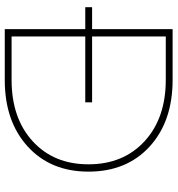

<svg xmlns="http://www.w3.org/2000/svg" viewBox="10 -738 728 787"><g transform="rotate(90 373.5 -344.0)"><path d="M9 -330V-358H99V-688H307Q477 -688 580 -594Q683 -500 683 -343Q683 -188 580 -94Q477 0 307 0H99V-330ZM399 -330H129V-28H307Q464 -28 558.5 -114.5Q653 -201 653 -343Q653 -486 558.5 -573Q464 -660 307 -660H129V-358H399Z"/></g></svg>

Font: Roundo ExtraLight
Style: Regular
Weight: 250
Designer: Namrata Goyal (Gurmukhi), Shiva Nallaperumal (Latin)
Foundry: Indian Type Foundry
Version: Version 1.000;PS 1.0;hotconv 1.0.88;makeotf.lib2.5.647800